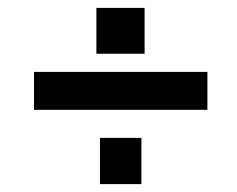

<svg xmlns="http://www.w3.org/2000/svg" viewBox="-20 -489 600 486"><path d="M505 -211H66V-307H505ZM346 -353H224V-469H346ZM338 -23H233V-140H338Z"/></svg>

Font: Storia Sans SemiBold
Style: Italic
Weight: 600
Italic angle: -13°
Designer: Campivisivi
Foundry: Accademia di Belle Arti di Urbino and students of MA course of Visual design
Version: Version 60.001;May 25, 2020;FontCreator 12.0.0.2522 64-bit